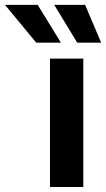

<svg xmlns="http://www.w3.org/2000/svg" viewBox="-148 -751 426 771"><path d="M52.7 0V-515.6H186.5V0ZM162.1 -579.6 69.8 -731.4H193.8L258.3 -579.6ZM-2.4 -579.6 -127.9 -731.4H3.4L96.7 -579.6Z"/></svg>

Font: Inter Cardless Display
Style: Bold
Weight: 700
Designer: Rasmus Andersson
Foundry: rsms
Version: Version 4.001;git-9221beed3